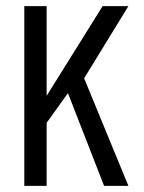

<svg xmlns="http://www.w3.org/2000/svg" viewBox="-20 -605 470 625"><path d="M131.8 0H59.1V-585H131.8V-293L314 -585H397.9L253.9 -350.1L397.9 0H318.8L201.2 -301.8L131.8 -205.1Z"/></svg>

Font: VL Oswald
Style: Light
Weight: 300
Designer: vernon adams
Foundry: vernon adams
Version: Version ; ttfautohint (v0.92.18-e454-dirty) -l 8 -r 50 -G 20